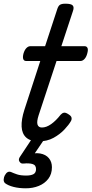

<svg xmlns="http://www.w3.org/2000/svg" viewBox="-51 -750 496 1039"><path d="M158 15Q114 15 91 -5.5Q68 -26 66 -64.5Q64 -103 81 -156L167 -420H90Q79 -420 75 -430Q71 -440 76 -460Q82 -480 92 -490Q102 -500 113 -500H193L258 -698Q264 -718 273.5 -724Q283 -730 303 -730Q334 -730 342.5 -720.5Q351 -711 344 -691L281 -500H407Q418 -500 422.5 -490.5Q427 -481 421 -460Q416 -441 406 -430.5Q396 -420 385 -420H255L158 -126Q147 -92 152 -76Q157 -60 176 -60Q200 -60 226 -78.5Q252 -97 277 -129Q285 -138 294.5 -140Q304 -142 319 -132Q334 -123 336 -113.5Q338 -104 333 -95Q322 -75 297.5 -49Q273 -23 238.5 -4Q204 15 158 15ZM89 269Q52 269 22.5 261.5Q-7 254 -24 241Q-32 233 -31 220.5Q-30 208 -25 199Q-18 186 -9.5 181.5Q-1 177 9 181Q22 187 41 193.5Q60 200 91 200Q116 200 130 192.5Q144 185 144 165Q144 143 124.5 137.5Q105 132 78 135Q67 136 62.5 133Q58 130 54 124Q50 117 51.5 110.5Q53 104 58 97L131 -13H200L120 105L91 89Q135 75 166 80.5Q197 86 213.5 106Q230 126 230 155Q230 192 210.5 217.5Q191 243 159 256Q127 269 89 269Z"/></svg>

Font: Playwrite AU VIC
Style: Regular
Weight: 400
Designer: Veronika Burian, José Scaglione
Foundry: TypeTogether
Version: Version 1.002